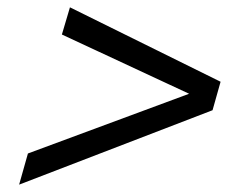

<svg xmlns="http://www.w3.org/2000/svg" viewBox="-20 -583 654 524"><path d="M560.1 -282.2 32.2 -79.1 56.2 -164.1 496.1 -327.1 148.9 -488.8 170.9 -563 582 -359.9Z"/></svg>

Font: IntelOne Mono
Style: Italic
Weight: 400
Italic angle: -16°
Designer: Fred Shallcrass
Foundry: Frere-Jones Type LLC
Version: Version 1.200;hotconv 1.1.0;makeotfexe 2.6.0;FJTRelease1.2